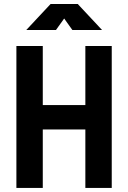

<svg xmlns="http://www.w3.org/2000/svg" viewBox="-20 -918 626 938"><path d="M397 0H525.9V-693.4H397V-404.8H189V-693.4H60.1V0H189V-285.6H397ZM108.4 -771.5H253.4L293.5 -827.6L333.5 -771.5H478.5L359.9 -898.4H227.1Z"/></svg>

Font: Cascadia Mono NF
Style: Bold
Weight: 700
Monospace: yes
Designer: Aaron Bell
Foundry: Saja Typeworks
Version: Version 2404.023